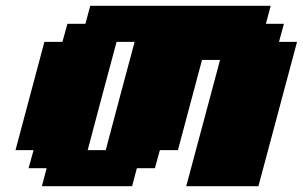

<svg xmlns="http://www.w3.org/2000/svg" viewBox="-20 -645 1049 665"><path d="M625 0H875Q897 -83 941.9 -250Q986.8 -417 1008.8 -500H946.3L963.4 -562.5H900.9L917.5 -625H292.5L275.9 -562.5H213.4L196.3 -500H133.8Q117.2 -437.5 83.7 -312.5Q50.3 -187.5 33.7 -125H96.2L79.1 -62.5H141.6L125 0H437.5L454.1 -62.5H516.6L533.7 -125H596.2L679.7 -437.5H742.2ZM346.2 -125H283.7Q300.3 -187.5 333.5 -312.5Q366.7 -437.5 383.8 -500H446.3Q429.2 -437.5 396 -312.5Q362.8 -187.5 346.2 -125Z"/></svg>

Font: Faithful 32x
Style: BoldOblique
Weight: 400
Foundry: Faithful Resource Pack
Version: Version 1.0; January 27, 2023